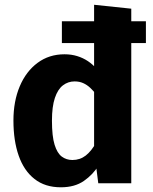

<svg xmlns="http://www.w3.org/2000/svg" viewBox="-20 -779 649 816"><path d="M243 -688.5H600.1V-596H537.9H243ZM254.1 -548.3Q283.1 -548.3 308.1 -540.6Q333.1 -532.9 353.7 -519.1Q374.4 -505.2 390.5 -486.7L391.4 -374.4Q377.5 -392.6 363.6 -405.6Q349.7 -418.6 333.5 -425.8Q317.4 -433 297.1 -433Q269.3 -433 247.5 -416.3Q225.6 -399.6 213.2 -362.7Q200.8 -325.8 200.8 -266.1Q200.8 -200.2 212 -163.9Q223.2 -127.7 242.8 -113.3Q262.3 -99 287.8 -99Q319.9 -99 344.2 -117.8Q368.6 -136.6 389.1 -174L397.7 -74.3Q375.8 -37.6 336.8 -10.3Q297.8 17 238.6 17Q171.5 17 126.7 -18.3Q81.8 -53.5 59.5 -117.2Q37.1 -180.9 37.1 -266.6Q37.1 -348.8 64 -412.3Q90.8 -475.7 139.8 -512Q188.8 -548.3 254.1 -548.3ZM379.9 -143.5V-758.7L537.9 -742.1V0H397.7L388 -75.9Z"/></svg>

Font: Fira Sans Variable
Style: Regular
Weight: 400
Designer: Carrois Corporate & Edenspiekermann AG
Foundry: Carrois Corporate GbR & Edenspiekermann AG
Version: Version 4.202